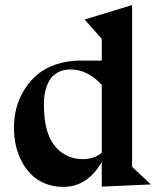

<svg xmlns="http://www.w3.org/2000/svg" viewBox="-20 -730 637 760"><path d="M382.8 -125V-394Q326.2 -455.1 259.8 -455.1Q234.4 -455.1 215.1 -446.3Q195.8 -437.5 184.3 -423.6Q172.9 -409.7 165.8 -390.6Q158.7 -371.6 156.2 -353.8Q153.8 -335.9 153.8 -315.9Q153.8 -205.6 196.5 -152.8Q239.3 -100.1 308.1 -100.1Q351.6 -100.1 382.8 -125ZM577.1 0 382.8 8.8V-88.9Q326.2 9.8 230 9.8Q191.9 9.8 159.7 -3.2Q127.4 -16.1 104.7 -38.3Q82 -60.5 66.2 -90.6Q50.3 -120.6 42.7 -154.5Q35.2 -188.5 35.2 -225.1Q35.2 -264.6 44.9 -302.2Q54.7 -339.8 75.7 -374Q96.7 -408.2 127 -434.1Q157.2 -460 201.7 -475.1Q246.1 -490.2 298.8 -490.2H382.8V-576.2L314.9 -652.8L502.9 -710V-69.8Z"/></svg>

Font: Bluu Next
Style: Bold
Weight: 700
Designer: Jean-Baptiste Morizot, Igor Stepanchenko (Cyrillic)
Foundry: Igor Stepanchenko
Version: Version 1.005